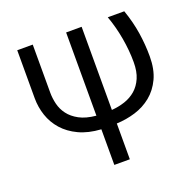

<svg xmlns="http://www.w3.org/2000/svg" viewBox="-126 -649 990 977"><g transform="rotate(-20 369.0 -160.5)"><path d="M414.6 -68.4Q452.1 -71.3 486.1 -82.5Q520 -93.8 545.9 -116.2Q571.8 -138.7 586.9 -173.6Q602.1 -208.5 602.1 -259.3Q602.1 -322.8 590.3 -389.9Q578.6 -457 556.2 -518.6H645.5Q668.9 -452.1 679 -387.5Q689 -322.8 689 -259.3Q689 -189 665.8 -139.6Q642.6 -90.3 604 -58.8Q565.4 -27.3 516.1 -12.2Q466.8 2.9 414.6 4.9V198.7H330.6V5.9Q261.2 1.5 211.2 -22.2Q161.1 -45.9 128.9 -82.3Q96.7 -118.7 81.3 -164.3Q65.9 -210 65.9 -258.3V-518.6H149.9V-258.3Q149.9 -228 157.5 -196.5Q165 -165 185.1 -138.2Q205.1 -111.3 240.2 -92.3Q275.4 -73.2 330.6 -67.9V-518.6H414.6Z"/></g></svg>

Font: Arian AMU
Style: Regular
Weight: 400
Designer: Ruben Hakobyan (Tarumian)
Foundry: Ruben Hakobyan (Tarumian)
Version: Version 4.003